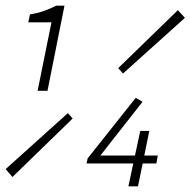

<svg xmlns="http://www.w3.org/2000/svg" viewBox="-35 -659 674 679"><path d="M98 -338 147 -580H65L71 -608Q101 -613 122.5 -621Q144 -629 164 -639H193L133 -338ZM9 -33 -15 -61 205 -259 222 -240ZM400 -399 383 -418 594 -623 619 -596ZM419 0 461 -196H493L453 0ZM271 -81 275 -99 445 -313 469 -299 320 -109H523L518 -81Z"/></svg>

Font: Source Code Pro ExtraLight Light
Style: Italic
Weight: 300
Italic angle: -11°
Monospace: yes
Version: Version 1.016;hotconv 1.0.116;makeotfexe 2.5.65601